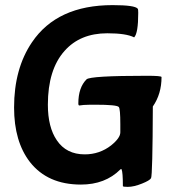

<svg xmlns="http://www.w3.org/2000/svg" viewBox="-20 -691 671 750"><path d="M460 36Q460 -18 455 -29Q454 -31 453 -31Q452 -31 450 -29Q391 30 296 30Q166 30 97 -58Q35 -138 35 -271Q35 -423 105 -526Q203 -671 420 -671Q507 -671 518 -657Q520 -655 520 -641Q520 -561 504 -545Q473 -561 399 -561Q293 -561 232 -492Q167 -419 167 -282Q167 -194 202 -143Q239 -88 311 -88Q369 -88 414 -123Q450 -152 450 -174V-206Q450 -267 444 -273Q437 -282 351 -282Q325 -282 307 -281L290 -279Q286 -279 286 -287Q286 -349 318 -381Q332 -395 554 -395Q611 -395 611 -390Q611 -324 577 -275Q576 -6 570 5Q565 14 535 26Q503 39 479 39Q460 39 460 36Z"/></svg>

Font: Bubblegum Sans
Style: Regular
Weight: 400
Designer: Angel Koziupa and Alejandro Paul
Foundry: Angel Koziupa and Alejandro Paul
Version: Version 1.001